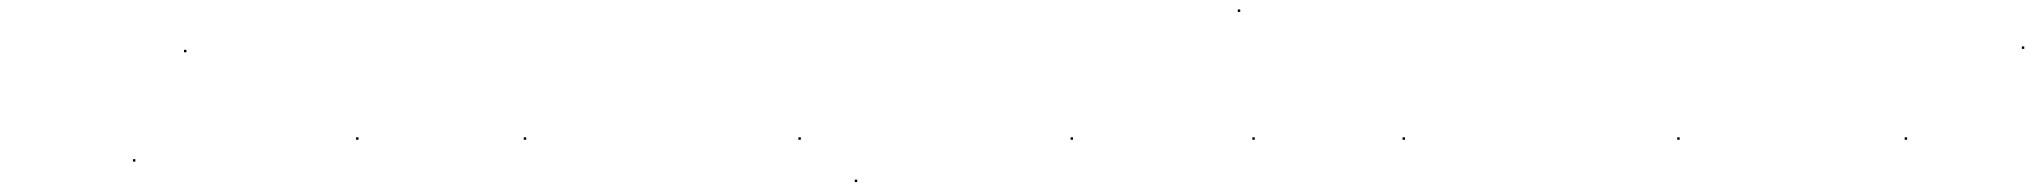

<svg xmlns="http://www.w3.org/2000/svg" viewBox="-20 -362 4184 395"><path d="M358.5 -254.5H363.5V-259.5H358.5ZM253.5 -29.5H258.5V-34.5H253.5ZM712.5 -74.5H717.5V-79.5H712.5Z M1057.5 -74.5H1062.5V-79.5H1057.5Z M1622.5 -74.5H1627.5V-79.5H1622.5Z M1738.5 12.5H1743.5V7.5H1738.5ZM2182.5 -74.5H2187.5V-79.5H2182.5Z M2556.5 -74.5H2561.5V-79.5H2556.5ZM2526.5 -337.5H2531.5V-342.5H2526.5Z M2865.5 -74.5H2870.5V-79.5H2865.5Z M3430.5 -74.5H3435.5V-79.5H3430.5Z M3898.5 -74.5H3903.5V-79.5H3898.5Z M4139.5 -261.5H4144.5V-266.5H4139.5Z"/></svg>

Font: FRB American Cursive Just Endings
Style: Italic
Weight: 400
Italic angle: -25°
Version: Version 2.0;Modular Font Editor K font №1